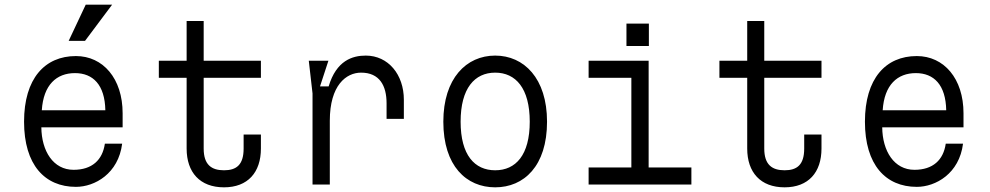

<svg xmlns="http://www.w3.org/2000/svg" viewBox="-20 -790 4240 822"><path d="M305 10C386 10 487 -47 503 -175H429C419 -105 374 -63 295 -63C208 -63 158 -143 157 -245H505V-305C505 -454 421 -550 305 -550C172 -550 83 -454 83 -269C83 -84 172 10 305 10ZM431 -318H159C166 -427 222 -477 301 -477C378 -477 429 -427 431 -318ZM347 -770 274 -615H344L460 -770Z M1023 -214V-154C1023 -84 992 -61 939 -61C885 -61 852 -85 852 -154V-457H1097V-530H852V-700H779V-530H660V-457H779V-154C779 -52 836 12 939 12C1041 12 1097 -52 1097 -154V-214Z M1318 0H1392V-273C1392 -425 1462 -479 1526 -479C1605 -479 1635 -423 1635 -348V-281H1709V-363C1709 -471 1642 -552 1546 -552C1489 -552 1420 -531 1387 -420H1350L1386 -530H1302L1318 -390Z M2248 -269C2248 -126 2188 -61 2100 -61C2012 -61 1952 -126 1952 -269C1952 -412 2012 -479 2100 -479C2188 -479 2248 -412 2248 -269ZM1878 -269C1878 -79 1977 12 2100 12C2223 12 2322 -79 2322 -269C2322 -455 2223 -552 2100 -552C1977 -552 1878 -455 1878 -269Z M2500 -73V0H2940V-73H2757V-530H2500V-457H2683V-73ZM2662 -689V-593H2758V-689Z M3423 -214V-154C3423 -84 3392 -61 3339 -61C3285 -61 3252 -85 3252 -154V-457H3497V-530H3252V-700H3179V-530H3060V-457H3179V-154C3179 -52 3236 12 3339 12C3441 12 3497 -52 3497 -154V-214Z M3905 10C3986 10 4087 -47 4103 -175H4029C4019 -105 3974 -63 3895 -63C3808 -63 3758 -143 3757 -245H4105V-305C4105 -454 4021 -550 3905 -550C3772 -550 3683 -454 3683 -269C3683 -84 3772 10 3905 10ZM4031 -318H3759C3766 -427 3822 -477 3901 -477C3978 -477 4029 -427 4031 -318Z"/></svg>

Font: Fliege Mono Light
Style: Regular
Weight: 300
Version: Version 0.020;Glyphs 3.3 (3306)